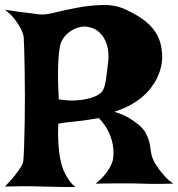

<svg xmlns="http://www.w3.org/2000/svg" viewBox="-55 -752 715 770"><path d="M-35.2 -712.9Q-3.9 -708 21.5 -704.6Q46.9 -701.2 65.4 -699.2Q86.9 -696.3 103.5 -694.3Q124 -691.4 165 -701.7Q206.1 -711.9 255.4 -721.2Q304.7 -730.5 356.4 -731.9Q408.2 -733.4 451.2 -712.9Q494.1 -692.4 521.5 -671.9Q548.8 -651.4 564.9 -628.4Q581.1 -605.5 587.9 -580.1Q594.7 -554.7 595.7 -524.4Q594.7 -479.5 574.2 -437.5Q565.4 -419.9 551.3 -400.9Q537.1 -381.8 516.6 -364.3Q496.1 -346.7 468.3 -331.1Q440.4 -315.4 403.3 -303.7Q439.5 -293 463.4 -278.3Q487.3 -263.7 502 -251Q519.5 -235.4 528.3 -220.7Q539.1 -200.2 543 -185.5Q546.9 -170.9 548.3 -157.7Q549.8 -144.5 552.7 -130.9Q555.7 -117.2 565.4 -99.6Q573.2 -85.9 584 -71.3Q593.8 -58.6 606.9 -43.9Q620.1 -29.3 639.6 -15.6Q612.3 -14.6 589.4 -14.6Q566.4 -14.6 549.8 -14.6Q530.3 -14.6 512.7 -15.6Q495.1 -16.6 468.8 -16.6Q446.3 -16.6 411.6 -16.6Q377 -16.6 328.1 -15.6Q349.6 -32.2 363.3 -48.8Q377 -65.4 384.8 -79.1Q393.6 -94.7 397.5 -109.4Q402.3 -135.7 398.4 -164.1Q395.5 -188.5 382.8 -218.3Q370.1 -248 341.8 -278.3Q313.5 -273.4 294.4 -271Q275.4 -268.6 261.7 -266.6Q246.1 -264.6 236.3 -263.7Q227.5 -262.7 216.8 -261.7Q208 -260.7 197.8 -259.3Q187.5 -257.8 178.7 -255.9Q176.8 -213.9 178.7 -183.1Q180.7 -152.3 183.6 -131.8Q187.5 -107.4 192.4 -89.8Q197.3 -72.3 206.1 -55.7Q212.9 -42 223.6 -26.9Q234.4 -11.7 248 -2Q222.7 -2 199.7 -2Q176.8 -2 158.2 -2.9Q136.7 -2.9 117.2 -3.9Q97.7 -4.9 73.2 -4.9Q52.7 -4.9 24.9 -4.9Q-2.9 -4.9 -35.2 -3.9Q-9.8 -30.3 4.9 -48.8Q19.5 -67.4 27.3 -80.1Q36.1 -93.8 38.1 -103.5Q40 -119.1 41.5 -159.7Q43 -200.2 43.9 -252.9Q44.9 -305.7 44.9 -363.3Q44.9 -420.9 43.9 -471.2Q43 -521.5 42 -557.6Q41 -593.8 40 -603.5Q37.1 -621.1 27.3 -638.7Q19.5 -654.3 4.9 -673.8Q-9.8 -693.4 -35.2 -712.9ZM334 -369.1Q343.8 -375 350.6 -380.9Q357.4 -386.7 362.3 -399.9Q367.2 -413.1 370.6 -437.5Q374 -461.9 378.9 -503.9Q382.8 -545.9 373.5 -573.2Q364.3 -600.6 349.1 -616.7Q334 -632.8 315.9 -639.2Q297.9 -645.5 284.2 -645.5Q256.8 -645.5 230.5 -628.9Q204.1 -612.3 190.4 -584Q185.5 -571.3 181.6 -542Q178.7 -516.6 177.7 -471.7Q176.8 -426.8 180.7 -353.5Q217.8 -347.7 246.1 -349.1Q274.4 -350.6 293.9 -355.5Q317.4 -360.4 334 -369.1Z"/></svg>

Font: Lakki Reddy
Style: Regular
Weight: 400
Designer: Appaji Ambarisha Darbha
Version: Version 1.0.4; ttfautohint (v1.2.42-39fb)